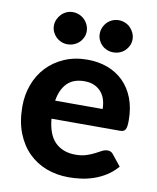

<svg xmlns="http://www.w3.org/2000/svg" viewBox="-82 -785 701 856"><g transform="rotate(10 268.0 -357.0)"><path d="M384 -318.5Q384 -340 378.2 -359.5Q372.5 -379 360 -394Q347.5 -409 328.5 -417.8Q309.5 -426.5 283 -426.5Q233.5 -426.5 205.5 -398.5Q177.5 -370.5 169 -318.5ZM167 -236.5Q173.5 -164 208.2 -130.5Q243 -97 299 -97Q327.5 -97 348.2 -103.8Q369 -110.5 384.8 -118.8Q400.5 -127 413.2 -133.8Q426 -140.5 438.5 -140.5Q454.5 -140.5 463.5 -128.5L503.5 -78.5Q481.5 -53 455 -36.2Q428.5 -19.5 400 -9.8Q371.5 0 342.5 3.8Q313.5 7.5 286.5 7.5Q232.5 7.5 185.8 -10.2Q139 -28 104.2 -62.8Q69.5 -97.5 49.5 -149Q29.5 -200.5 29.5 -268.5Q29.5 -321 46.8 -367.5Q64 -414 96.5 -448.5Q129 -483 175.5 -503.2Q222 -523.5 280.5 -523.5Q330 -523.5 371.8 -507.8Q413.5 -492 443.8 -462Q474 -432 490.8 -388.2Q507.5 -344.5 507.5 -288.5Q507.5 -273 506 -263Q504.5 -253 501 -247Q497.5 -241 491.5 -238.8Q485.5 -236.5 476 -236.5ZM254 -647Q254 -632 248 -619Q242 -606 231.8 -596.2Q221.5 -586.5 207.8 -581Q194 -575.5 178.5 -575.5Q164 -575.5 150.8 -581Q137.5 -586.5 127.5 -596.2Q117.5 -606 111.5 -619Q105.5 -632 105.5 -647Q105.5 -662 111.5 -675.5Q117.5 -689 127.5 -699.2Q137.5 -709.5 150.8 -715.2Q164 -721 178.5 -721Q194 -721 207.8 -715.2Q221.5 -709.5 231.8 -699.2Q242 -689 248 -675.5Q254 -662 254 -647ZM461.5 -647Q461.5 -632 455.5 -619Q449.5 -606 439.5 -596.2Q429.5 -586.5 415.8 -581Q402 -575.5 386.5 -575.5Q371.5 -575.5 358 -581Q344.5 -586.5 334.5 -596.2Q324.5 -606 318.8 -619Q313 -632 313 -647Q313 -662 318.8 -675.5Q324.5 -689 334.5 -699.2Q344.5 -709.5 358 -715.2Q371.5 -721 386.5 -721Q402 -721 415.8 -715.2Q429.5 -709.5 439.5 -699.2Q449.5 -689 455.5 -675.5Q461.5 -662 461.5 -647Z"/></g></svg>

Font: Lato 2
Style: Regular
Weight: 800
Designer: Lukasz Dziedzic with Adam Twardoch and Botio Nikoltchev
Foundry: tyPoland Lukasz Dziedzic
Version: Version 2.015; 2015-08-06; http://www.latofonts.com/